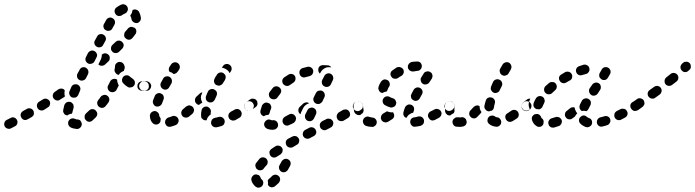

<svg xmlns="http://www.w3.org/2000/svg" viewBox="-41 -578 3287 908"><path d="M325 32Q334 31 340 24Q346 17 346 8Q346 6 345 4Q345 2 344 1Q342 -2 341 -5Q340 -6 340 -6Q339 -7 339 -8Q335 -11 331 -12Q327 -14 322 -13Q322 -13 322 -13Q322 -13 322 -13Q317 -14 313 -16Q305 -20 296 -17Q287 -14 283 -5Q281 -1 281 3Q281 8 282 12Q284 16 287 20Q290 23 294 25Q304 30 316 31Q319 32 322 32Q323 32 325 32ZM41 6Q42 2 42 -3Q41 -7 39 -11Q35 -19 26 -22Q17 -25 9 -20Q-3 -14 -9 -11Q-17 -7 -20 2Q-23 11 -19 19Q-15 27 -6 30Q3 33 11 29Q18 26 30 19Q34 17 37 14Q39 10 41 6ZM419 -39Q419 -44 417 -48Q415 -52 412 -55Q406 -62 396 -62Q387 -62 380 -55Q373 -48 366 -42Q363 -39 361 -35Q359 -30 359 -26Q359 -22 360 -17Q362 -13 365 -10Q371 -3 380 -2Q390 -2 396 -8Q404 -15 412 -23Q415 -26 417 -30Q419 -35 419 -39ZM119 -37Q120 -42 119 -46Q119 -51 117 -54Q112 -63 103 -65Q94 -68 86 -63L68 -53Q60 -48 57 -39Q55 -30 60 -22Q64 -14 73 -11Q82 -9 90 -14L108 -24Q112 -26 115 -30Q118 -33 119 -37ZM262 -41Q259 -45 258 -49Q257 -54 258 -58Q260 -68 263 -80Q266 -89 274 -94Q282 -98 291 -96Q295 -95 299 -92Q302 -89 305 -85Q307 -81 307 -77Q308 -72 307 -68Q304 -58 302 -50Q302 -47 301 -45Q300 -42 298 -40Q293 -40 288 -38Q282 -36 277 -32Q277 -32 277 -32Q276 -32 276 -32Q272 -33 268 -35Q264 -37 262 -41ZM193 -101Q188 -108 179 -111Q170 -113 162 -108L144 -97Q136 -92 134 -83Q132 -74 137 -66Q142 -58 151 -56Q160 -54 168 -59L185 -70Q193 -74 195 -83Q198 -93 193 -101ZM467 -125Q463 -128 459 -129Q454 -130 450 -129Q446 -128 442 -126Q438 -124 435 -120Q430 -112 423 -104Q421 -101 419 -96Q418 -92 419 -88Q419 -83 422 -79Q424 -75 427 -73Q435 -67 444 -68Q453 -69 459 -77Q466 -85 472 -94Q477 -101 476 -110Q474 -120 467 -125ZM261 -118 243 -107Q240 -104 235 -103Q231 -102 227 -103Q222 -104 218 -107Q215 -109 212 -113Q207 -121 209 -130Q211 -139 219 -144L236 -156Q243 -160 251 -159Q260 -158 265 -151Q264 -146 264 -140Q263 -131 266 -123Q265 -122 264 -120Q262 -119 261 -118ZM300 -117Q304 -116 308 -116Q313 -116 317 -117Q321 -119 324 -122Q327 -125 329 -129L337 -148Q341 -157 338 -165Q334 -174 326 -178Q317 -181 308 -178Q300 -175 296 -166L288 -147Q284 -138 288 -130Q291 -121 300 -117ZM497 -143Q488 -140 479 -145Q475 -147 473 -150Q470 -154 469 -158Q467 -162 468 -167Q468 -171 471 -175Q476 -184 480 -193Q484 -201 493 -204Q502 -207 510 -203Q511 -202 512 -202Q513 -201 513 -201Q513 -200 513 -200Q513 -191 517 -182Q518 -178 521 -174Q521 -174 521 -173Q520 -173 520 -173Q515 -163 510 -153Q505 -145 497 -143ZM657 -155Q660 -158 662 -162Q663 -166 663 -171Q663 -180 657 -187Q650 -193 641 -193L640 -194Q636 -194 631 -192Q627 -190 624 -187Q621 -184 619 -180Q617 -176 617 -171Q617 -162 624 -155Q630 -149 640 -149H641Q645 -148 649 -150Q653 -152 657 -155ZM580 -165Q575 -164 571 -164Q566 -165 563 -167Q551 -174 542 -184Q539 -187 537 -191Q536 -195 536 -200Q536 -204 538 -208Q539 -213 543 -216Q549 -222 559 -222Q568 -222 574 -215Q580 -210 586 -206Q592 -202 595 -196Q598 -190 597 -184Q596 -181 596 -179Q595 -178 595 -177Q594 -176 594 -175Q591 -171 588 -168Q584 -166 580 -165ZM324 -212Q326 -207 329 -204Q332 -201 336 -199Q344 -195 353 -198Q362 -201 366 -209L375 -227Q379 -236 376 -245Q373 -253 365 -258Q356 -262 347 -259Q339 -256 335 -247L325 -229Q323 -225 323 -220Q323 -216 324 -212ZM501 -251Q501 -253 502 -255L503 -265Q503 -274 511 -280Q518 -286 527 -285Q533 -285 538 -281Q544 -277 546 -271L547 -268Q549 -263 549 -259Q549 -255 547 -250Q547 -250 547 -249Q546 -249 546 -248Q546 -246 545 -243Q543 -242 541 -241Q533 -238 527 -232Q523 -228 521 -224Q520 -224 520 -224Q519 -224 519 -224Q510 -226 505 -234Q499 -241 501 -251ZM473 -318Q479 -312 478 -302Q478 -293 471 -287L456 -273Q449 -267 440 -267Q430 -267 424 -274Q425 -276 426 -277L435 -295Q439 -303 440 -312Q441 -316 440 -319L441 -320Q448 -326 457 -326Q466 -325 473 -318ZM375 -278Q384 -274 392 -277Q401 -279 406 -288L415 -306Q420 -314 417 -323Q414 -332 406 -336Q398 -341 389 -338Q380 -335 375 -327L366 -309Q361 -300 364 -291Q367 -283 375 -278ZM537 -379Q534 -383 530 -384Q526 -386 522 -386Q517 -386 513 -385Q509 -383 506 -380L491 -366Q484 -359 484 -350Q483 -341 490 -334Q496 -327 506 -327Q515 -327 522 -333L537 -348Q543 -354 544 -363Q544 -373 537 -379ZM417 -357Q425 -352 434 -355Q443 -357 447 -366L457 -384Q462 -392 459 -401Q456 -410 448 -414Q440 -419 431 -416Q422 -414 418 -405L408 -387Q403 -379 406 -370Q409 -361 417 -357ZM604 -432Q603 -437 601 -441Q598 -444 595 -447Q595 -447 594 -447Q594 -447 594 -447Q588 -449 583 -451Q577 -452 572 -449Q567 -447 563 -442Q558 -435 551 -428Q548 -424 547 -420Q546 -416 546 -411Q546 -407 548 -403Q550 -399 554 -396Q561 -390 570 -390Q579 -391 585 -398Q593 -407 599 -416Q602 -419 603 -424Q604 -428 604 -432ZM460 -435Q468 -430 477 -433Q486 -435 490 -443L500 -461Q505 -470 502 -479Q500 -487 491 -492Q483 -497 474 -494Q465 -491 461 -483L451 -465Q446 -457 449 -448Q451 -439 460 -435ZM587 -531Q587 -531 587 -531Q586 -531 586 -531Q585 -524 583 -518Q580 -511 575 -505Q575 -504 576 -503Q576 -502 576 -502Q580 -495 581 -487Q583 -478 591 -473Q598 -468 608 -469Q612 -470 616 -473Q619 -475 622 -479Q624 -483 625 -487Q626 -492 625 -496Q623 -509 617 -521Q613 -529 604 -532Q596 -535 587 -531ZM506 -511Q508 -507 512 -505Q516 -503 520 -502Q525 -502 529 -503Q534 -504 537 -507Q544 -512 550 -514Q559 -518 562 -527Q566 -535 562 -544Q558 -553 550 -556Q541 -560 532 -556Q521 -551 510 -543Q502 -537 501 -528Q500 -518 506 -511Z M1019 8Q1021 4 1022 -1Q1022 -5 1021 -10Q1018 -18 1010 -23Q1002 -27 993 -25Q984 -22 976 -21Q972 -20 968 -18Q964 -15 961 -12Q959 -8 958 -4Q957 0 957 5Q959 14 966 20Q974 25 983 24Q994 22 1006 18Q1010 17 1014 14Q1017 12 1019 8ZM802 -16Q798 -25 790 -28Q781 -32 772 -28Q764 -24 757 -23Q748 -20 743 -12Q738 -4 740 5Q743 14 750 19Q758 23 767 21Q779 18 791 13Q799 9 802 1Q806 -8 802 -16ZM681 4Q669 -8 668 -28Q667 -33 669 -37Q670 -41 673 -45Q676 -48 680 -50Q684 -52 688 -53Q693 -53 697 -52Q701 -50 705 -47Q708 -44 710 -40Q712 -36 712 -32Q713 -29 713 -27Q713 -27 713 -27Q716 -25 717 -21Q719 -18 719 -15Q718 -11 718 -7Q717 -4 717 -1Q716 0 715 2Q714 3 713 4Q707 11 697 11Q688 11 681 4ZM1099 -51Q1097 -55 1093 -58Q1090 -61 1085 -62Q1081 -63 1076 -62Q1072 -62 1068 -59Q1059 -54 1051 -50Q1043 -45 1040 -37Q1037 -28 1042 -19Q1044 -15 1047 -13Q1051 -10 1055 -9Q1059 -7 1064 -8Q1068 -8 1072 -10Q1081 -15 1091 -21Q1099 -25 1101 -34Q1104 -43 1099 -51ZM917 -15Q913 -18 911 -22Q910 -26 910 -30Q909 -42 912 -55Q913 -64 921 -70Q928 -75 938 -74Q942 -73 946 -70Q949 -68 952 -64Q955 -61 956 -56Q957 -52 956 -48Q955 -41 955 -36Q948 -32 943 -25Q938 -18 936 -9Q935 -9 934 -9Q933 -9 933 -9Q928 -9 924 -10Q920 -12 917 -15ZM877 -56Q877 -60 875 -64Q874 -69 871 -72Q868 -75 864 -77Q860 -79 855 -80Q851 -80 847 -78Q843 -77 839 -74Q830 -66 825 -62Q821 -59 819 -55Q817 -51 816 -47Q816 -42 817 -38Q818 -34 821 -30Q826 -23 836 -22Q845 -21 852 -26Q859 -32 869 -40Q872 -43 874 -47Q876 -51 877 -56ZM1159 -73Q1160 -77 1159 -82Q1158 -86 1155 -90Q1150 -98 1141 -99Q1132 -101 1124 -95Q1116 -90 1114 -81Q1113 -71 1118 -64Q1121 -60 1125 -58Q1128 -55 1133 -55Q1137 -54 1141 -55Q1146 -56 1149 -58L1150 -59Q1154 -61 1156 -65Q1158 -69 1159 -73ZM683 -104Q687 -113 691 -124Q694 -132 703 -136Q712 -140 720 -136Q724 -134 728 -131Q731 -128 732 -124Q734 -120 734 -115Q734 -111 732 -107Q729 -97 725 -88Q722 -81 715 -77Q708 -73 700 -74Q699 -74 699 -74Q698 -74 698 -75Q697 -75 696 -75Q688 -78 684 -87Q680 -95 683 -104ZM887 -120 902 -134Q905 -137 908 -139Q912 -141 916 -141Q914 -137 913 -133Q909 -126 909 -117Q909 -108 913 -99Q914 -96 916 -93Q912 -91 908 -88Q904 -85 900 -82Q897 -82 893 -84Q890 -85 888 -88Q881 -94 881 -104Q881 -113 887 -120ZM933 -108Q935 -103 938 -100Q941 -97 946 -95Q954 -92 963 -95Q971 -99 975 -107Q979 -116 983 -125Q987 -134 984 -143Q980 -151 972 -155Q963 -159 955 -156Q946 -153 942 -144Q937 -134 934 -125Q932 -121 932 -116Q932 -112 933 -108ZM653 -149Q645 -148 637 -148Q633 -148 630 -149Q625 -149 621 -151Q617 -153 614 -156Q611 -159 610 -163Q608 -168 609 -172Q609 -181 616 -188Q623 -194 632 -193Q634 -193 637 -193Q644 -193 650 -194Q657 -194 663 -190Q669 -187 672 -180Q673 -178 674 -175Q674 -175 674 -174Q674 -173 674 -173Q674 -163 668 -156Q662 -149 653 -149ZM730 -157Q738 -152 747 -155Q756 -158 760 -167Q765 -175 770 -184Q772 -188 772 -193Q773 -197 771 -202Q770 -206 767 -209Q764 -213 760 -215Q752 -219 743 -216Q734 -214 730 -205Q725 -196 720 -187Q716 -179 719 -170Q722 -161 730 -157ZM972 -189Q974 -180 982 -176Q986 -174 991 -173Q995 -172 999 -174Q1004 -175 1007 -178Q1011 -180 1013 -184Q1015 -187 1016 -189Q1018 -192 1023 -200Q1025 -204 1026 -209Q1027 -213 1026 -217Q1025 -222 1023 -225Q1020 -229 1016 -232Q1009 -237 999 -235Q990 -233 985 -225Q979 -216 976 -211Q976 -210 974 -206Q969 -198 972 -189ZM783 -283Q792 -285 799 -280Q807 -275 809 -266Q811 -257 806 -249Q805 -247 802 -243Q801 -241 800 -240Q799 -239 798 -238Q795 -233 790 -231Q785 -228 780 -228Q776 -232 771 -235Q766 -237 761 -238Q757 -244 757 -251Q758 -258 762 -264Q765 -269 768 -273Q773 -281 783 -283ZM1044 -272Q1052 -267 1054 -258Q1056 -249 1051 -241Q1048 -236 1045 -232Q1043 -235 1041 -239Q1036 -246 1029 -250Q1021 -255 1013 -257Q1010 -257 1008 -258Q1011 -262 1013 -265Q1018 -273 1027 -275Q1036 -277 1044 -272Z M1188 256Q1186 252 1182 250Q1181 250 1181 250Q1180 249 1180 249Q1179 249 1178 249Q1175 248 1173 247Q1171 247 1169 247Q1167 247 1165 247Q1156 250 1151 258Q1146 266 1148 275Q1150 284 1156 292Q1161 299 1168 305Q1171 307 1176 309Q1180 310 1185 309Q1189 309 1193 306Q1197 304 1199 301Q1205 293 1204 284Q1203 275 1195 269Q1194 268 1193 267Q1192 266 1192 264Q1191 260 1188 256ZM1227 297Q1227 298 1228 299Q1230 302 1234 305Q1238 307 1243 308Q1247 308 1251 307Q1256 306 1259 303Q1268 296 1278 286Q1281 282 1282 278Q1284 274 1284 270Q1283 265 1282 261Q1280 257 1276 254Q1270 248 1260 248Q1251 249 1245 255Q1238 263 1232 267Q1230 269 1228 271Q1226 273 1225 276Q1226 278 1226 281Q1227 288 1226 296Q1226 297 1227 297ZM1279 220Q1280 224 1283 228Q1285 231 1289 234Q1293 236 1298 237Q1302 237 1306 236Q1311 235 1314 232Q1318 229 1320 226Q1325 217 1331 206Q1335 198 1333 189Q1330 180 1322 176Q1314 171 1305 174Q1296 177 1291 185Q1286 194 1281 203Q1279 207 1278 211Q1278 216 1279 220ZM1225 188Q1225 183 1223 179Q1221 175 1218 172Q1211 166 1202 166Q1193 166 1186 173Q1178 182 1171 192Q1168 195 1167 200Q1166 204 1167 209Q1168 213 1170 217Q1172 221 1176 223Q1183 229 1193 227Q1202 226 1207 218Q1212 211 1219 204Q1222 201 1224 196Q1225 192 1225 188ZM1295 137Q1296 133 1296 129Q1295 124 1292 120Q1287 113 1278 111Q1269 109 1261 114Q1252 120 1243 126Q1239 129 1237 132Q1234 136 1233 140Q1233 145 1234 149Q1235 154 1237 157Q1242 165 1252 167Q1261 168 1268 163Q1277 157 1286 152Q1289 149 1292 145Q1295 142 1295 137ZM1372 77Q1369 73 1366 70Q1363 67 1358 66Q1354 65 1350 65Q1345 66 1341 68L1322 78Q1314 82 1311 91Q1309 100 1313 108Q1318 117 1326 119Q1335 122 1344 118L1362 107Q1371 103 1373 94Q1376 85 1372 77ZM1454 53Q1455 49 1455 45Q1454 40 1452 36Q1448 28 1439 25Q1430 22 1422 26L1403 36Q1395 40 1392 49Q1389 58 1393 66Q1397 74 1406 77Q1415 80 1423 76L1442 66Q1446 64 1449 61Q1452 58 1454 53ZM1533 -5Q1531 -9 1527 -12Q1524 -15 1520 -16Q1515 -17 1511 -17Q1506 -17 1503 -15L1483 -5Q1475 0 1472 8Q1470 17 1474 26Q1476 30 1479 32Q1483 35 1487 37Q1491 38 1496 38Q1500 37 1504 35L1523 25Q1531 21 1534 12Q1537 3 1533 -5ZM1268 28Q1275 21 1274 12Q1274 8 1272 3Q1270 -1 1267 -4Q1264 -7 1260 -8Q1255 -10 1251 -10Q1250 -9 1249 -9Q1243 -9 1239 -11Q1231 -15 1222 -11Q1214 -7 1210 1Q1208 5 1208 10Q1208 14 1210 19Q1212 23 1215 26Q1218 29 1222 31Q1234 36 1249 36Q1251 36 1253 35Q1262 35 1268 28ZM1358 -11Q1359 -15 1359 -20Q1358 -24 1356 -28Q1351 -36 1342 -39Q1333 -41 1325 -36Q1316 -31 1308 -27Q1304 -25 1301 -22Q1298 -18 1296 -14Q1295 -10 1295 -5Q1295 -1 1297 3Q1301 12 1310 15Q1319 18 1327 13Q1338 9 1348 3Q1352 0 1354 -3Q1357 -7 1358 -11ZM1611 -50Q1609 -53 1606 -56Q1602 -59 1598 -60Q1593 -61 1589 -60Q1585 -60 1581 -58Q1572 -52 1562 -47Q1558 -45 1556 -41Q1553 -38 1552 -33Q1551 -29 1551 -25Q1552 -20 1554 -16Q1558 -8 1567 -6Q1576 -3 1585 -8Q1594 -13 1603 -19Q1611 -23 1614 -32Q1616 -41 1611 -50ZM1402 -20Q1404 -16 1406 -13Q1409 -9 1413 -7Q1422 -3 1431 -6Q1439 -9 1444 -18L1453 -37Q1455 -41 1455 -45Q1456 -50 1454 -54Q1453 -58 1450 -62Q1447 -65 1443 -67Q1435 -71 1426 -68Q1417 -65 1413 -57L1403 -37Q1401 -33 1401 -29Q1401 -25 1402 -20ZM1193 -39Q1191 -43 1190 -47Q1190 -52 1191 -56Q1194 -67 1198 -79Q1202 -87 1210 -91Q1219 -95 1227 -91Q1232 -90 1235 -87Q1238 -84 1240 -79Q1242 -75 1242 -71Q1242 -66 1240 -62Q1236 -53 1234 -44Q1234 -42 1232 -40Q1231 -37 1229 -35Q1221 -35 1213 -32Q1210 -30 1207 -28Q1207 -28 1207 -28Q1207 -28 1207 -28Q1202 -30 1199 -32Q1195 -35 1193 -39ZM1419 -89Q1420 -90 1421 -90Q1418 -92 1415 -93Q1412 -94 1409 -94Q1404 -94 1400 -92Q1396 -91 1393 -88Q1385 -81 1378 -74Q1371 -68 1370 -59Q1369 -49 1375 -42Q1376 -41 1377 -40Q1378 -39 1380 -38Q1381 -43 1383 -47L1393 -67Q1396 -74 1403 -80Q1410 -86 1419 -89ZM1671 -90Q1669 -94 1665 -96Q1661 -98 1657 -99Q1653 -100 1648 -99Q1644 -98 1640 -95L1637 -94Q1630 -88 1628 -79Q1626 -70 1632 -62Q1634 -59 1638 -56Q1642 -54 1646 -53Q1651 -52 1655 -53Q1659 -54 1663 -57L1666 -59Q1674 -64 1675 -73Q1677 -82 1671 -90ZM1167 -71 1150 -59Q1146 -56 1142 -55Q1138 -54 1133 -55Q1129 -56 1125 -58Q1121 -60 1119 -64Q1113 -72 1115 -81Q1116 -90 1124 -95L1142 -108Q1149 -113 1158 -111Q1168 -110 1173 -102Q1176 -99 1176 -94Q1177 -90 1177 -86Q1175 -82 1174 -78Q1173 -76 1171 -74Q1169 -72 1167 -71ZM1454 -88Q1458 -86 1462 -86Q1466 -86 1471 -87Q1475 -89 1478 -92Q1482 -95 1484 -99L1493 -118Q1497 -126 1494 -135Q1491 -144 1483 -148Q1479 -150 1475 -150Q1470 -150 1466 -149Q1462 -148 1458 -145Q1455 -142 1453 -138L1443 -118Q1439 -110 1442 -101Q1445 -92 1454 -88ZM1240 -112Q1243 -110 1247 -109Q1252 -108 1256 -108Q1261 -109 1265 -111Q1268 -113 1271 -117Q1277 -125 1283 -133Q1289 -140 1289 -149Q1288 -158 1281 -164Q1274 -170 1264 -170Q1255 -169 1249 -162Q1242 -153 1235 -144Q1229 -136 1231 -127Q1232 -118 1240 -112ZM1494 -169Q1502 -165 1511 -168Q1520 -171 1524 -180L1533 -199Q1537 -207 1534 -216Q1531 -225 1523 -229Q1515 -233 1506 -230Q1497 -227 1493 -219L1483 -200Q1479 -191 1482 -182Q1485 -173 1494 -169ZM1298 -181Q1301 -177 1305 -175Q1309 -172 1313 -172Q1318 -171 1322 -172Q1326 -173 1330 -176Q1338 -182 1346 -187Q1354 -192 1356 -201Q1358 -210 1354 -218Q1349 -226 1340 -228Q1331 -230 1323 -225Q1313 -219 1303 -212Q1296 -207 1294 -198Q1293 -188 1298 -181ZM1376 -228Q1378 -219 1387 -214Q1395 -210 1404 -213Q1413 -216 1423 -218Q1427 -219 1431 -222Q1434 -224 1437 -228Q1439 -232 1440 -236Q1441 -241 1440 -245Q1438 -254 1430 -259Q1422 -264 1413 -262Q1401 -259 1390 -256Q1381 -253 1377 -245Q1373 -237 1376 -228ZM1470 -264Q1473 -267 1477 -268Q1482 -270 1486 -270H1487Q1498 -270 1509 -269Q1514 -269 1519 -266Q1523 -264 1526 -259Q1524 -260 1521 -260Q1512 -261 1503 -259Q1494 -256 1487 -250Q1480 -245 1476 -237Q1474 -233 1472 -230Q1468 -233 1466 -238Q1464 -242 1464 -248Q1464 -252 1465 -256Q1467 -260 1470 -264Z M1734 16Q1737 13 1739 9Q1740 5 1741 1Q1741 -9 1734 -16Q1728 -22 1719 -22Q1712 -23 1706 -25Q1697 -29 1689 -25Q1680 -21 1677 -13Q1673 -4 1677 4Q1680 13 1689 17Q1702 22 1718 22Q1722 23 1726 21Q1730 19 1734 16ZM1962 6Q1964 2 1964 -2Q1965 -7 1964 -11Q1961 -20 1953 -25Q1945 -29 1936 -27Q1927 -24 1918 -23Q1909 -22 1903 -15Q1898 -7 1899 2Q1900 6 1902 10Q1904 14 1908 17Q1911 20 1915 21Q1920 22 1924 21Q1935 20 1948 17Q1952 15 1956 13Q1959 10 1962 6ZM1819 -45Q1819 -46 1818 -46Q1818 -47 1817 -48Q1817 -48 1817 -47Q1808 -46 1800 -48Q1794 -50 1788 -52Q1788 -52 1788 -52Q1788 -51 1788 -51Q1779 -46 1771 -41Q1767 -39 1765 -35Q1762 -32 1761 -27Q1760 -23 1760 -19Q1761 -14 1763 -10Q1765 -6 1769 -4Q1772 -1 1777 0Q1781 1 1785 1Q1790 0 1794 -2Q1803 -7 1813 -14Q1821 -19 1823 -28Q1824 -37 1819 -45ZM2044 -52Q2039 -60 2030 -62Q2022 -65 2013 -60Q2004 -55 1995 -51Q1987 -47 1984 -38Q1981 -29 1986 -21Q1988 -17 1991 -14Q1994 -11 1999 -9Q2003 -8 2007 -8Q2012 -9 2016 -11Q2025 -16 2035 -21Q2043 -26 2046 -35Q2049 -44 2044 -52ZM1867 -47Q1869 -57 1874 -69Q1876 -74 1879 -77Q1882 -80 1886 -82Q1890 -84 1894 -84Q1899 -84 1903 -83Q1912 -79 1916 -71Q1919 -62 1916 -54Q1915 -49 1913 -45Q1906 -44 1900 -40Q1891 -36 1886 -28Q1883 -25 1881 -20Q1877 -22 1874 -24Q1871 -26 1869 -30Q1867 -34 1866 -38Q1866 -42 1867 -47ZM1645 -37Q1641 -39 1638 -42Q1636 -46 1634 -50Q1631 -64 1631 -77Q1631 -86 1637 -93Q1644 -99 1653 -100Q1662 -99 1669 -93Q1676 -86 1676 -77Q1676 -70 1678 -62Q1679 -57 1678 -52Q1677 -47 1674 -43Q1669 -40 1665 -36Q1664 -35 1664 -35Q1663 -35 1662 -34Q1658 -33 1653 -34Q1649 -34 1645 -37ZM2107 -71Q2108 -76 2107 -80Q2107 -85 2104 -89Q2100 -97 2091 -99Q2081 -101 2073 -96L2072 -95Q2068 -93 2065 -89Q2063 -86 2062 -82Q2060 -77 2061 -73Q2062 -68 2064 -64Q2069 -56 2078 -54Q2087 -52 2095 -57L2097 -58Q2100 -60 2103 -64Q2106 -67 2107 -71ZM1815 -114Q1808 -116 1803 -119Q1795 -124 1786 -122Q1777 -120 1772 -112Q1767 -105 1769 -95Q1771 -86 1779 -81Q1791 -74 1805 -70Q1810 -69 1814 -70Q1818 -71 1822 -73Q1826 -75 1829 -79Q1831 -82 1832 -87Q1833 -89 1833 -90Q1833 -92 1833 -94Q1833 -95 1832 -96Q1831 -103 1826 -108Q1822 -112 1815 -114ZM1903 -117Q1904 -113 1907 -109Q1910 -106 1914 -104Q1922 -99 1931 -102Q1940 -105 1944 -113Q1949 -122 1954 -131Q1959 -139 1957 -148Q1954 -157 1946 -162Q1938 -166 1929 -164Q1920 -161 1915 -153Q1910 -144 1905 -134Q1903 -130 1902 -126Q1902 -122 1903 -117ZM1751 -150Q1749 -154 1748 -159Q1748 -163 1749 -167Q1753 -180 1761 -192Q1763 -195 1767 -198Q1771 -201 1775 -202Q1779 -203 1784 -202Q1788 -201 1792 -199Q1800 -194 1802 -184Q1804 -175 1799 -168Q1794 -161 1792 -154Q1791 -151 1790 -149Q1789 -147 1787 -145Q1784 -145 1781 -144Q1774 -142 1767 -138Q1766 -138 1766 -139Q1765 -139 1764 -139Q1760 -140 1756 -143Q1753 -146 1751 -150ZM1949 -196Q1950 -192 1952 -188Q1955 -184 1958 -182Q1966 -177 1975 -179Q1984 -181 1989 -188L2001 -206Q2003 -210 2004 -214Q2005 -219 2004 -223Q2003 -227 2001 -231Q1998 -235 1994 -237Q1987 -242 1978 -240Q1968 -239 1963 -231L1952 -213Q1949 -209 1948 -205Q1948 -200 1949 -196ZM1810 -215Q1815 -207 1824 -206Q1833 -204 1841 -209Q1849 -215 1857 -219Q1865 -224 1868 -233Q1870 -242 1866 -250Q1864 -254 1860 -256Q1857 -259 1852 -260Q1848 -262 1844 -261Q1839 -261 1835 -259Q1825 -253 1816 -246Q1808 -241 1806 -232Q1804 -223 1810 -215ZM1892 -275Q1889 -271 1888 -267Q1888 -263 1888 -258Q1890 -249 1898 -244Q1905 -239 1915 -240Q1924 -242 1933 -243Q1942 -243 1948 -250Q1954 -257 1954 -266Q1953 -276 1947 -282Q1940 -288 1930 -287Q1919 -287 1906 -285Q1902 -284 1898 -281Q1894 -279 1892 -275Z M2163 10Q2168 2 2165 -7Q2164 -11 2162 -15Q2159 -18 2155 -21Q2151 -23 2147 -24Q2142 -24 2138 -23Q2135 -22 2133 -23Q2128 -23 2125 -23Q2116 -25 2109 -19Q2101 -14 2099 -5Q2098 4 2103 12Q2108 20 2117 21Q2124 22 2133 22Q2141 22 2149 20Q2158 18 2163 10ZM2320 17Q2324 15 2326 11Q2329 7 2329 3Q2331 -6 2325 -14Q2320 -22 2311 -23Q2304 -24 2300 -27Q2293 -33 2283 -31Q2274 -30 2269 -23Q2266 -19 2265 -15Q2264 -10 2264 -6Q2265 -1 2267 2Q2269 6 2273 9Q2286 19 2303 21Q2308 22 2312 21Q2317 20 2320 17ZM2412 -31Q2413 -36 2412 -40Q2411 -44 2409 -48Q2404 -56 2395 -58Q2386 -60 2378 -55Q2368 -49 2360 -43Q2356 -41 2353 -38Q2350 -34 2349 -30Q2348 -25 2349 -21Q2350 -16 2352 -13Q2354 -9 2358 -6Q2362 -3 2366 -2Q2370 -1 2375 -2Q2379 -3 2383 -5Q2392 -10 2402 -17Q2406 -20 2409 -23Q2411 -27 2412 -31ZM2236 -48Q2236 -48 2236 -48Q2230 -56 2228 -65Q2227 -70 2227 -76Q2224 -78 2221 -79Q2218 -80 2214 -79Q2210 -79 2206 -77Q2202 -75 2199 -72Q2191 -63 2184 -56Q2178 -50 2178 -40Q2178 -31 2185 -25Q2188 -21 2192 -20Q2196 -18 2201 -18Q2205 -18 2209 -20Q2213 -22 2216 -25Q2224 -33 2232 -42Q2233 -43 2234 -45Q2235 -46 2236 -48ZM2064 -52Q2063 -64 2063 -77Q2063 -86 2069 -93Q2076 -99 2085 -100Q2094 -99 2101 -93Q2108 -86 2108 -77Q2108 -66 2108 -57Q2109 -53 2108 -50Q2107 -46 2105 -43Q2100 -41 2096 -38Q2092 -35 2089 -33Q2089 -32 2089 -32Q2089 -32 2088 -32Q2079 -31 2072 -37Q2065 -43 2064 -52ZM2254 -61Q2251 -65 2250 -69Q2249 -73 2250 -78Q2252 -89 2256 -101Q2257 -106 2260 -109Q2262 -113 2266 -115Q2270 -117 2275 -118Q2279 -118 2283 -117Q2292 -115 2297 -107Q2302 -98 2299 -89Q2296 -79 2295 -70Q2294 -65 2291 -60Q2287 -56 2283 -54Q2282 -54 2280 -54Q2276 -53 2271 -51Q2271 -51 2270 -51Q2269 -51 2269 -52Q2264 -52 2260 -55Q2257 -57 2254 -61ZM2468 -90Q2466 -94 2462 -96Q2458 -98 2454 -99Q2449 -100 2445 -99Q2441 -98 2437 -95L2435 -94Q2427 -88 2426 -79Q2424 -70 2429 -62Q2432 -59 2436 -56Q2439 -54 2444 -53Q2448 -52 2453 -53Q2457 -54 2461 -57L2463 -59Q2471 -64 2472 -73Q2474 -82 2468 -90ZM2281 -153Q2283 -149 2286 -145Q2289 -142 2293 -140Q2297 -138 2301 -138Q2306 -138 2310 -140Q2314 -141 2317 -144Q2321 -147 2322 -151Q2327 -161 2332 -171Q2336 -179 2333 -188Q2330 -197 2321 -201Q2313 -205 2304 -202Q2295 -199 2291 -191Q2286 -180 2282 -170Q2280 -166 2280 -161Q2279 -157 2281 -153ZM2333 -223Q2337 -221 2341 -220Q2346 -219 2350 -221Q2354 -222 2358 -224Q2362 -227 2364 -231L2375 -250Q2377 -254 2378 -259Q2378 -263 2377 -267Q2376 -272 2373 -275Q2371 -279 2367 -281Q2359 -286 2350 -283Q2341 -281 2336 -273L2325 -254Q2320 -246 2323 -237Q2325 -228 2333 -223Z M2615 -11Q2613 -15 2610 -18Q2607 -22 2603 -23Q2599 -25 2594 -25Q2590 -26 2586 -24Q2577 -21 2569 -19Q2565 -18 2561 -15Q2557 -12 2555 -8Q2553 -5 2552 0Q2551 4 2553 9Q2555 18 2563 23Q2571 27 2580 25Q2591 22 2602 18Q2610 15 2614 6Q2618 -2 2615 -11ZM2747 21Q2743 23 2739 24Q2734 24 2730 23Q2714 17 2704 7Q2697 0 2697 -9Q2697 -18 2704 -25Q2707 -28 2711 -30Q2715 -32 2719 -32Q2724 -32 2728 -30Q2732 -28 2735 -25Q2738 -22 2744 -20Q2750 -18 2754 -14Q2758 -9 2759 -3Q2759 0 2759 4Q2759 5 2759 6Q2759 7 2758 8Q2757 12 2754 16Q2751 19 2747 21ZM2496 18Q2488 13 2483 6Q2478 -1 2475 -10Q2474 -14 2474 -18Q2474 -23 2476 -27Q2479 -31 2482 -34Q2485 -37 2490 -38Q2494 -39 2498 -39Q2503 -39 2507 -37Q2511 -35 2514 -31Q2517 -28 2518 -24Q2519 -22 2519 -21Q2520 -20 2521 -19Q2524 -17 2527 -13Q2529 -10 2530 -5Q2530 -4 2530 -3Q2529 2 2529 7Q2529 8 2528 10Q2528 11 2527 12Q2522 20 2512 22Q2503 23 2496 18ZM2843 3Q2845 -1 2846 -5Q2846 -10 2845 -14Q2842 -23 2834 -27Q2825 -31 2817 -28Q2807 -25 2798 -23Q2794 -22 2790 -19Q2787 -17 2785 -13Q2782 -9 2782 -5Q2781 0 2782 4Q2784 13 2792 18Q2800 23 2809 20Q2819 18 2830 14Q2834 13 2838 10Q2841 7 2843 3ZM2924 -52Q2922 -56 2919 -59Q2915 -62 2911 -63Q2907 -64 2902 -64Q2898 -64 2894 -62Q2885 -57 2876 -53Q2872 -51 2869 -47Q2866 -44 2865 -40Q2864 -36 2864 -31Q2864 -27 2866 -23Q2870 -14 2879 -11Q2888 -8 2896 -12Q2905 -17 2915 -22Q2923 -26 2926 -35Q2929 -44 2924 -52ZM2649 -14Q2645 -14 2641 -17Q2637 -19 2635 -23Q2629 -30 2631 -39Q2632 -49 2640 -54Q2647 -60 2655 -66Q2658 -69 2663 -70Q2667 -71 2671 -71Q2673 -70 2674 -70Q2676 -70 2677 -69Q2677 -63 2680 -57Q2683 -49 2689 -42Q2688 -41 2688 -41Q2682 -35 2678 -27Q2678 -27 2678 -27Q2672 -22 2666 -18Q2662 -15 2658 -14Q2654 -13 2649 -14ZM2725 -112Q2734 -115 2742 -110Q2746 -108 2749 -105Q2751 -101 2753 -97Q2754 -93 2753 -88Q2753 -84 2751 -80Q2746 -71 2742 -63Q2741 -60 2738 -57Q2735 -54 2732 -52Q2726 -54 2719 -54Q2715 -54 2710 -53Q2703 -58 2700 -66Q2698 -74 2701 -82Q2706 -91 2711 -102Q2716 -110 2725 -112ZM2985 -73Q2986 -77 2985 -82Q2984 -86 2981 -90Q2976 -98 2967 -99Q2958 -101 2950 -95Q2942 -90 2940 -81Q2939 -71 2944 -64Q2947 -60 2950 -58Q2954 -55 2959 -54Q2963 -54 2967 -55Q2972 -56 2975 -58L2976 -59Q2980 -61 2982 -65Q2984 -69 2985 -73ZM2430 -64Q2424 -72 2426 -81Q2428 -90 2435 -95Q2442 -100 2451 -107Q2454 -110 2459 -111Q2463 -112 2467 -111Q2464 -106 2462 -100Q2459 -92 2459 -83Q2459 -74 2463 -65Q2463 -63 2465 -61Q2463 -60 2461 -59Q2453 -53 2444 -55Q2435 -57 2430 -64ZM2483 -91Q2487 -102 2493 -112Q2495 -116 2499 -119Q2502 -122 2507 -123Q2511 -124 2515 -124Q2520 -123 2524 -121Q2532 -116 2534 -107Q2537 -99 2532 -90Q2528 -82 2525 -75Q2523 -70 2520 -67Q2517 -64 2513 -62Q2511 -62 2510 -61Q2508 -61 2506 -61Q2503 -61 2499 -62Q2498 -62 2497 -62Q2496 -62 2496 -62Q2496 -62 2496 -62Q2487 -66 2483 -74Q2480 -83 2483 -91ZM2755 -129Q2762 -124 2771 -126Q2781 -128 2786 -136L2797 -153Q2802 -160 2800 -170Q2799 -179 2791 -184Q2783 -189 2774 -187Q2765 -185 2760 -178L2748 -161Q2743 -153 2745 -144Q2747 -135 2755 -129ZM2538 -139Q2545 -132 2554 -132Q2564 -132 2570 -138Q2577 -145 2584 -151Q2591 -157 2592 -166Q2593 -175 2587 -183Q2581 -190 2572 -190Q2562 -191 2555 -185Q2547 -178 2539 -171Q2532 -164 2532 -155Q2532 -145 2538 -139ZM2606 -196Q2610 -188 2620 -185Q2629 -183 2637 -188Q2645 -192 2653 -197Q2662 -201 2664 -210Q2667 -219 2663 -227Q2658 -236 2650 -238Q2641 -241 2632 -237Q2623 -232 2614 -226Q2606 -222 2603 -213Q2601 -204 2606 -196ZM2843 -226 2844 -227Q2848 -235 2846 -244Q2843 -253 2835 -258Q2827 -262 2818 -260Q2809 -257 2804 -249V-248Q2800 -241 2796 -234Q2793 -230 2793 -225Q2792 -221 2793 -217Q2794 -212 2797 -209Q2800 -205 2803 -203Q2811 -198 2821 -200Q2830 -203 2834 -211Q2839 -218 2842 -225Q2843 -225 2843 -225Q2843 -225 2843 -225ZM2684 -237Q2687 -228 2695 -224Q2703 -220 2712 -223Q2722 -226 2730 -228Q2735 -229 2738 -232Q2742 -235 2744 -239Q2746 -242 2747 -247Q2747 -251 2746 -256Q2744 -265 2736 -269Q2728 -274 2719 -272Q2709 -269 2698 -265Q2689 -262 2685 -254Q2681 -246 2684 -237Z M3007 -87Q3007 -91 3006 -96Q3005 -100 3003 -104Q3000 -108 2996 -110Q2993 -112 2988 -113Q2984 -114 2979 -113Q2975 -112 2971 -109L2950 -94Q2946 -91 2944 -88Q2942 -84 2941 -79Q2940 -75 2941 -71Q2942 -66 2945 -63Q2947 -59 2951 -57Q2955 -54 2959 -53Q2964 -53 2968 -54Q2972 -55 2976 -57L2997 -72Q3001 -75 3003 -79Q3006 -83 3007 -87ZM3084 -163Q3081 -166 3077 -169Q3073 -171 3069 -172Q3064 -172 3060 -171Q3056 -170 3052 -167L3031 -152Q3023 -146 3022 -137Q3021 -128 3026 -121Q3029 -117 3033 -115Q3036 -112 3041 -112Q3045 -111 3050 -112Q3054 -113 3058 -116L3079 -131Q3086 -137 3088 -146Q3089 -155 3084 -163ZM3162 -225Q3156 -232 3147 -233Q3137 -234 3130 -228Q3121 -220 3110 -212Q3103 -206 3102 -197Q3101 -187 3106 -180Q3112 -173 3121 -172Q3131 -171 3138 -177Q3149 -185 3159 -193Q3166 -199 3167 -208Q3168 -218 3162 -225ZM3220 -280Q3217 -283 3212 -285Q3208 -287 3204 -286Q3199 -286 3195 -285Q3191 -283 3188 -280Q3186 -278 3184 -276Q3177 -269 3177 -260Q3177 -250 3184 -244Q3190 -237 3199 -237Q3209 -237 3215 -244Q3218 -246 3220 -248Q3227 -255 3226 -264Q3226 -274 3220 -280Z"/></svg>

Font: FRB American Cursive Guidelines Dashed Extrabold
Style: Bold Italic
Weight: 800
Italic angle: -25°
Version: Version 2.0;Modular Font Editor K font №1